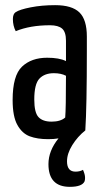

<svg xmlns="http://www.w3.org/2000/svg" viewBox="-20 -530 394 745"><path d="M174 -432Q97 -432 41 -409Q30 -430 30 -456Q30 -476 41 -483Q56 -493 99 -501.5Q142 -510 194 -510Q259 -510 288 -482Q317 -454 317 -388V-335Q317 -115 311 -24Q281 0 260.5 33Q240 66 240 96Q240 136 273 136Q290 136 302 129Q310 147 310 159V162Q310 168 308 174Q298 195 251 195Q168 195 168 107Q168 55 207 7Q189 10 167 10Q125 10 95.5 -1Q66 -12 47.5 -45Q29 -78 29 -142Q29 -237 65.5 -271.5Q102 -306 163 -306Q210 -306 236 -293V-372Q236 -406 221 -419Q206 -432 174 -432ZM113 -144Q113 -93 129.5 -75.5Q146 -58 180 -58Q215 -58 233 -74Q236 -108 236 -236Q217 -246 189 -246Q153 -246 133 -225Q113 -204 113 -144Z"/></svg>

Font: Yanone Kaffeesatz
Style: Regular
Weight: 400
Designer: Yanone (Cyrillic: Daniel Pouzeot & Huerta Tipografica)
Foundry: Yanone
Version: Version 1.100;PS 001.100;hotconv 1.0.70;makeotf.lib2.5.58329